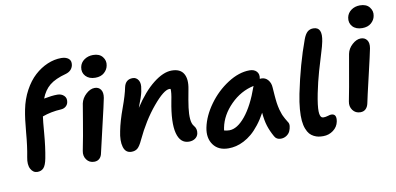

<svg xmlns="http://www.w3.org/2000/svg" viewBox="-79 -1036 2831 1372"><g transform="rotate(-10 1336.5 -349.5)"><path d="M112.8 -15.1Q81.5 -15.1 64.5 -46.6Q47.4 -78.1 58.1 -131.8Q72.8 -206.5 81.1 -306.6Q89.4 -406.7 102.1 -469.2Q116.7 -543.5 149.9 -604.7Q183.1 -666 226.3 -705.3Q269.5 -744.6 319.6 -765.9Q369.6 -787.1 419.9 -787.1Q453.1 -787.1 472.7 -771.5Q492.2 -755.9 486.8 -724.1Q478 -683.1 434.1 -669.9Q354.5 -648.9 313.2 -615Q272 -581.1 250 -522.9Q307.6 -534.2 347.2 -534.2Q376.5 -534.2 395 -516.6Q413.6 -499 408.2 -470.2Q405.3 -452.1 391.4 -439.7Q377.4 -427.2 356 -425.8Q281.7 -421.9 219.2 -398.9Q214.8 -372.6 207 -275.9Q199.2 -179.2 184.1 -101.1Q174.8 -52.2 158 -33.7Q141.1 -15.1 112.8 -15.1ZM637.2 -606Q591.8 -606 567.1 -632.8Q542.5 -659.7 549.8 -698.2Q556.2 -730.5 583.7 -749.8Q611.3 -769 647.9 -769Q693.8 -769 716.1 -740.7Q738.3 -712.4 731 -678.2Q726.1 -649.4 701.9 -627.7Q677.7 -606 637.2 -606ZM524.9 -16.1Q489.3 -16.1 469.5 -43.5Q449.7 -70.8 457 -106.9Q478.5 -213.4 494.6 -312.7Q510.7 -412.1 516.1 -440.9Q524.4 -478.5 555.4 -506.8Q586.4 -535.2 618.2 -535.2Q647 -535.2 662.1 -513.9Q677.2 -492.7 670.9 -454.1Q663.6 -414.6 626.2 -256.6Q588.9 -98.6 583 -70.8Q578.6 -44.9 563.7 -30.5Q548.8 -16.1 524.9 -16.1Z M1216.8 -40Q1153.3 -40 1133.1 -117.2Q1112.8 -194.3 1142.1 -347.2Q1154.8 -408.7 1151.9 -434.1Q1149.9 -435.1 1143.1 -435.1Q1102.5 -435.1 1022.5 -339.4Q942.4 -243.7 879.9 -110.8Q860.8 -69.3 843.8 -54.7Q826.7 -40 799.8 -40Q756.3 -40 742.9 -85.4Q729.5 -130.9 744.6 -200.2Q758.3 -270.5 790.8 -358.9Q823.2 -447.3 834 -502.9Q846.2 -557.1 897.9 -557.1Q924.3 -557.1 939.2 -533.2Q954.1 -509.3 944.8 -467.8Q942.9 -451.7 938.2 -434.6Q933.6 -417.5 929.7 -406.7Q925.8 -396 917.2 -373.5Q908.7 -351.1 904.8 -339.8Q974.6 -447.3 1047.6 -504.6Q1120.6 -562 1181.6 -562Q1244.1 -562 1267.8 -521.2Q1291.5 -480.5 1276.9 -408.2Q1261.2 -326.7 1255.1 -279.8Q1249 -232.9 1252 -197.8Q1254.9 -162.6 1270 -145Q1291 -121.1 1284.7 -87.9Q1280.3 -65.9 1262 -53Q1243.7 -40 1216.8 -40Z M1486.8 56.2Q1413.1 56.2 1377.2 6.6Q1341.3 -43 1356 -117.2Q1373 -200.2 1431.6 -281.2Q1490.2 -362.3 1571.8 -414.6Q1653.3 -466.8 1730 -466.8Q1763.2 -466.8 1781.2 -447.3Q1799.3 -427.7 1792 -394Q1795.9 -395 1802.7 -395Q1832.5 -395 1851.3 -372.6Q1870.1 -350.1 1871.6 -317.9Q1872.1 -312.5 1873.8 -287.6Q1875.5 -262.7 1876 -257.6Q1876.5 -252.4 1878.4 -231.4Q1880.4 -210.4 1881.6 -204.1Q1882.8 -197.8 1885.7 -179.9Q1888.7 -162.1 1891.6 -154.1Q1894.5 -146 1898.9 -131.1Q1903.3 -116.2 1908.4 -106Q1913.6 -95.7 1920.4 -82.5Q1927.2 -69.3 1935.5 -57.1Q1945.8 -43.9 1943.8 -25.1Q1941.9 -6.3 1934.1 11.2Q1926.3 28.8 1908 41Q1889.6 53.2 1866.7 53.2Q1834.5 53.2 1820.8 26.9Q1797.4 -14.6 1784.4 -55.2Q1771.5 -95.7 1766.6 -152.8Q1741.7 -106.9 1713.1 -70.6Q1684.6 -34.2 1656.7 -10.7Q1628.9 12.7 1598.9 28.1Q1568.8 43.5 1541.5 49.8Q1514.2 56.2 1486.8 56.2ZM1480 -95.2Q1479.5 -91.8 1478.3 -85.2Q1477.1 -78.6 1476.6 -75.2Q1497.1 -69.8 1514.6 -69.8Q1571.8 -69.8 1631.3 -142.3Q1690.9 -214.8 1737.8 -348.1Q1737.8 -350.1 1739.7 -352.1Q1644.5 -332 1571 -258.1Q1497.6 -184.1 1480 -95.2Z M2168.5 87.9Q2149.4 87.9 2133.8 85.2Q2118.2 82.5 2100.8 73.7Q2083.5 64.9 2071 50.8Q2058.6 36.6 2048.8 11.5Q2039.1 -13.7 2035.9 -47.4Q2032.7 -81.1 2036.6 -130.4Q2040.5 -179.7 2052.7 -240.2Q2095.2 -447.8 2157.7 -617.2Q2170.9 -652.8 2188 -668Q2205.1 -683.1 2230.5 -683.1Q2299.3 -683.1 2277.8 -579.1Q2272 -548.8 2255.9 -498Q2239.7 -447.3 2219 -374.5Q2198.2 -301.8 2181.6 -220.2Q2172.9 -176.3 2168.9 -144Q2165 -111.8 2165.5 -92.8Q2166 -73.7 2169.9 -62.5Q2173.8 -51.3 2179.7 -47.6Q2185.5 -43.9 2193.8 -43.9Q2209 -43.9 2225.6 -49.1Q2242.2 -54.2 2249.5 -54.2Q2291.5 -54.2 2280.8 2Q2273.4 40 2241.2 64Q2209 87.9 2168.5 87.9Z M2577.1 -624Q2531.2 -624 2507.1 -650.6Q2482.9 -677.2 2490.2 -715.8Q2496.6 -748 2523.7 -767.6Q2550.8 -787.1 2587.4 -787.1Q2633.8 -787.1 2656.2 -758.8Q2678.7 -730.5 2671.4 -695.8Q2666.5 -667 2642.1 -645.5Q2617.7 -624 2577.1 -624ZM2459.5 -34.2Q2423.8 -34.2 2403.8 -61.5Q2383.8 -88.9 2391.1 -125Q2411.6 -228.5 2427.7 -325.4Q2443.8 -422.4 2451.2 -459Q2458.5 -496.6 2489.7 -524.9Q2521 -553.2 2552.2 -553.2Q2581.5 -553.2 2596.9 -532Q2612.3 -510.7 2605.5 -472.2Q2598.6 -435.5 2562 -279.8Q2525.4 -124 2518.6 -88.9Q2513.2 -63 2498.3 -48.6Q2483.4 -34.2 2459.5 -34.2Z"/></g></svg>

Font: Shantell Sans Bouncy
Style: Italic
Weight: 600
Italic angle: -11.31°
Designer: Stephen Nixon, Anya Danilova, Shantell Martin
Foundry: Arrow Type
Version: Version 1.006;[9816181b4]